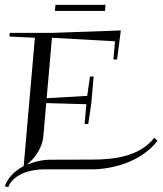

<svg xmlns="http://www.w3.org/2000/svg" viewBox="-21 -695 667 788"><path d="M412 -675H206.5L204.5 -650H410ZM341.3 -186 353.8 -272 363.3 -381H348.3L336.9 -301.5L170.5 -292L183.9 -445L192.2 -540L451 -525.5L444.5 -451H459.5L474.9 -570L191 -560H19L17.7 -545L122.2 -540L76.2 -13.3C38.8 6.1 10.9 35.1 -1.3 69.3L12.8 73.2C27.8 31.2 83.3 0 162 0H355C441.5 0 558.7 -31 625.2 -117L612.4 -130C550.3 -49 437.2 -40.3 358.5 -40L188 -39.5C153.1 -39.4 121 -32 92 -20V-22C125 -47 153.1 -92.3 156.8 -135L168.8 -271.9L333.4 -267.3L326.3 -186Z"/></svg>

Font: Galberik
Style: Regular
Weight: 400
Designer: Gluk
Foundry: Gluk
Version: Version 0.50